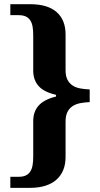

<svg xmlns="http://www.w3.org/2000/svg" viewBox="-20 -780 482 925"><path d="M29.8 125V71.8H68.8Q90.3 71.8 104 65.4Q117.7 59.1 125.7 46.6Q133.8 34.2 137 15.9Q140.1 -2.4 140.1 -25.9V-196.8Q140.1 -242.2 166.3 -271.5Q192.4 -300.8 250 -314.9V-323.2Q191.9 -336.4 166 -365.5Q140.1 -394.5 140.1 -439.9V-609.9Q140.1 -633.3 137 -651.6Q133.8 -669.9 125.7 -682.1Q117.7 -694.3 104 -700.7Q90.3 -707 68.8 -707H29.8V-759.8H125Q209.5 -759.8 252.7 -721.9Q295.9 -684.1 295.9 -613.8V-441.9Q295.9 -414.1 304.9 -396.2Q314 -378.4 329.6 -368.2Q345.2 -357.9 366.5 -354Q387.7 -350.1 412.1 -349.1V-288.1Q387.7 -287.1 366.5 -283Q345.2 -278.8 329.6 -268.6Q314 -258.3 304.9 -240.5Q295.9 -222.7 295.9 -193.8V-22.9Q295.9 11.2 284.9 38.6Q273.9 65.9 252.4 85.2Q231 104.5 199 114.7Q167 125 125 125Z"/></svg>

Font: Droids
Style: b
Weight: 700
Foundry: Ascender Corporation
Version: Version 1.00 build 113